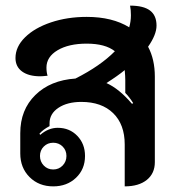

<svg xmlns="http://www.w3.org/2000/svg" viewBox="-20 -653 621 682"><path d="M506 -487Q530 -442 530 -381V-77Q530 -37 501.5 -14Q473 9 423 9V-140Q423 -211 382 -251Q341 -291 269 -291Q219 -291 187.5 -270Q156 -249 156 -215V-205Q133 -193 120 -178L123 -174Q152 -199 185 -199Q227 -199 254.5 -170.5Q282 -142 282 -99Q282 -52 250 -21.5Q218 9 169 9Q118 9 85 -24Q52 -57 52 -108V-180Q52 -263 105.5 -315.5Q159 -368 248 -374Q337 -419 388 -471Q354 -498 288 -498Q224 -498 184.5 -474.5Q145 -451 145 -413Q145 -396 149 -384Q131 -382 123 -382Q82 -382 58.5 -399Q35 -416 35 -447Q35 -487 69 -520.5Q103 -554 161 -573.5Q219 -593 288 -593Q379 -593 439 -556Q445 -577 445 -599Q445 -618 442 -633Q490 -633 513 -615.5Q536 -598 536 -562Q536 -530 506 -487ZM453 -287Q439 -309 425 -323V-369Q425 -382 423 -404Q399 -384 358 -358Q403 -338 449 -284ZM122 -99Q122 -79 135.5 -65Q149 -51 169 -51Q189 -51 202.5 -65Q216 -79 216 -99Q216 -119 202.5 -132.5Q189 -146 169 -146Q149 -146 135.5 -132.5Q122 -119 122 -99Z"/></svg>

Font: K2D SemiBold
Style: Regular
Weight: 600
Designer: Katatrad Aksorn Co.,Ltd.
Foundry: Cadson Demak Co.,Ltd.
Version: Version 1.000; ttfautohint (v1.6)